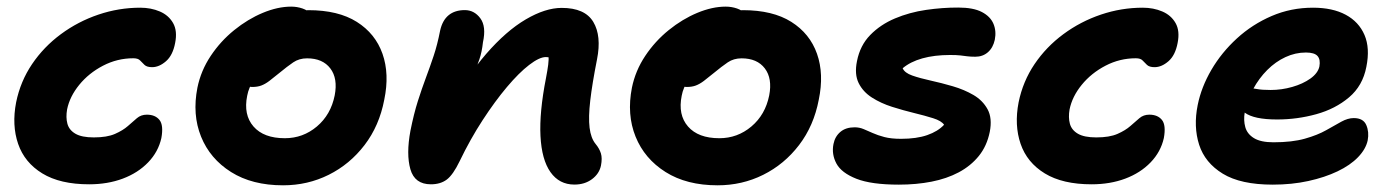

<svg xmlns="http://www.w3.org/2000/svg" viewBox="-20 -542 4165 574"><path d="M246.6 9Q159.8 9 106.6 -23.5Q53.4 -56 34.2 -111.9Q15 -167.8 28.2 -236Q41 -298.8 75.9 -350.4Q110.8 -402 162.1 -439.9Q213.4 -477.8 274.4 -498.4Q335.4 -519 399.4 -519Q431.4 -519 457.8 -507.7Q484.2 -496.4 497.5 -473Q510.8 -449.6 503.6 -413.6Q496.6 -376.6 476.2 -358.9Q455.8 -341.2 434.8 -341.2Q419.2 -341.2 412.1 -347.9Q405 -354.6 398.9 -361.2Q392.8 -367.8 378.6 -367.8Q330.6 -367.8 288 -345.6Q245.4 -323.4 216.9 -288.4Q188.4 -253.4 180.6 -215Q176.4 -191 181.5 -172.1Q186.6 -153.2 205.5 -142.2Q224.4 -131.2 260.4 -131.2Q300 -131.2 323.8 -141.7Q347.6 -152.2 362.3 -165.2Q377 -178.2 389.3 -188.7Q401.6 -199.2 419 -199.2Q444 -199.2 456.7 -183.5Q469.4 -167.8 462.4 -129.2Q453.2 -88 422.8 -56.5Q392.4 -25 347.1 -8Q301.8 9 246.6 9Z M826.2 12Q733.8 12 670.8 -27.7Q607.8 -67.4 581.1 -133.5Q554.4 -199.6 570.2 -280Q580.6 -330.8 609.9 -374.8Q639.2 -418.8 680.1 -451.9Q721 -485 765.7 -503.6Q810.4 -522.2 850.6 -522.2Q868.2 -522.2 884.4 -516.6Q900.6 -511 910.3 -499.3Q920 -487.6 916.4 -467.6Q908.4 -432.4 888.4 -405.1Q868.4 -377.8 820.6 -362.6Q796.6 -354.6 775.1 -338.6Q753.6 -322.6 738.6 -301.7Q723.6 -280.8 719 -255.8Q707.4 -198.8 737.9 -163.8Q768.4 -128.8 831.6 -128.8Q885.8 -128.8 927.4 -163.9Q969 -199 980.6 -256.8Q990.4 -307.4 967.5 -337.5Q944.6 -367.6 898 -367.6Q874.4 -367.6 856.7 -355.6Q839 -343.6 814.8 -323.6Q797.4 -309.2 785 -299.9Q772.6 -290.6 761.1 -286.3Q749.6 -282 734.2 -282Q716.4 -282 701.4 -299.8Q686.4 -317.6 694.2 -356.6Q699.8 -385.4 721.5 -413.2Q743.2 -441 773.6 -463Q804 -485 837.7 -498.3Q871.4 -511.6 902 -511.6Q991.2 -511.6 1046.7 -476.6Q1102.2 -441.6 1123.5 -381.2Q1144.8 -320.8 1128.8 -244Q1114 -166 1069.9 -108.4Q1025.8 -50.8 962.7 -19.4Q899.6 12 826.2 12Z M1697.2 9.8Q1652 9.8 1625.7 -27.4Q1599.4 -64.6 1595.8 -135.5Q1592.2 -206.4 1612.2 -308.2Q1616.8 -332.2 1618.9 -348.5Q1621 -364.8 1619.6 -376.1Q1618.2 -387.4 1612.6 -395.6Q1607 -403.8 1597 -411Q1621.6 -410.6 1638.3 -402.5Q1655 -394.4 1661.1 -377.5Q1667.2 -360.6 1659.2 -332.8Q1646.6 -355.2 1636.2 -363.3Q1625.8 -371.4 1611.8 -371.4Q1592.6 -371.4 1562 -347.9Q1531.4 -324.4 1495.5 -281.8Q1459.6 -239.2 1422.8 -182.7Q1386 -126.2 1354.2 -60.2Q1334.4 -19.2 1315.6 -5.1Q1296.8 9 1268.2 9Q1219.8 9 1206.9 -36Q1194 -81 1207 -151Q1217.2 -202 1229.2 -239.7Q1241.2 -277.4 1253.3 -309.7Q1265.4 -342 1276.5 -375.2Q1287.6 -408.4 1295.8 -450.6Q1302.6 -481.2 1321.2 -496.5Q1339.8 -511.8 1369.6 -511.8Q1397.8 -511.8 1416 -487.3Q1434.2 -462.8 1423.8 -415.4Q1420.8 -387 1413.2 -364.7Q1405.6 -342.4 1395 -317.3Q1384.4 -292.2 1372.1 -256.1Q1359.8 -220 1346.6 -165L1319 -208.4Q1373.6 -312 1433.4 -380.8Q1493.2 -449.6 1551.8 -484Q1610.4 -518.4 1659.2 -518.4Q1728.6 -518.4 1753.7 -476.5Q1778.8 -434.6 1764.8 -364.4Q1750.4 -291.6 1744.6 -241.5Q1738.8 -191.4 1742.6 -160.2Q1746.4 -129 1760.6 -111.6Q1771.8 -98.2 1776.4 -83.6Q1781 -69 1776.6 -46.8Q1771.4 -22.4 1749.7 -6.3Q1728 9.8 1697.2 9.8Z M2125.2 12Q2032.8 12 1969.8 -27.7Q1906.8 -67.4 1880.1 -133.5Q1853.4 -199.6 1869.2 -280Q1879.6 -330.8 1908.9 -374.8Q1938.2 -418.8 1979.1 -451.9Q2020 -485 2064.7 -503.6Q2109.4 -522.2 2149.6 -522.2Q2167.2 -522.2 2183.4 -516.6Q2199.6 -511 2209.3 -499.3Q2219 -487.6 2215.4 -467.6Q2207.4 -432.4 2187.4 -405.1Q2167.4 -377.8 2119.6 -362.6Q2095.6 -354.6 2074.1 -338.6Q2052.6 -322.6 2037.6 -301.7Q2022.6 -280.8 2018 -255.8Q2006.4 -198.8 2036.9 -163.8Q2067.4 -128.8 2130.6 -128.8Q2184.8 -128.8 2226.4 -163.9Q2268 -199 2279.6 -256.8Q2289.4 -307.4 2266.5 -337.5Q2243.6 -367.6 2197 -367.6Q2173.4 -367.6 2155.7 -355.6Q2138 -343.6 2113.8 -323.6Q2096.4 -309.2 2084 -299.9Q2071.6 -290.6 2060.1 -286.3Q2048.6 -282 2033.2 -282Q2015.4 -282 2000.4 -299.8Q1985.4 -317.6 1993.2 -356.6Q1998.8 -385.4 2020.5 -413.2Q2042.2 -441 2072.6 -463Q2103 -485 2136.7 -498.3Q2170.4 -511.6 2201 -511.6Q2290.2 -511.6 2345.7 -476.6Q2401.2 -441.6 2422.5 -381.2Q2443.8 -320.8 2427.8 -244Q2413 -166 2368.9 -108.4Q2324.8 -50.8 2261.7 -19.4Q2198.6 12 2125.2 12Z M2667.2 10Q2584.8 10 2540.2 -7.6Q2495.6 -25.2 2480.6 -53Q2465.6 -80.8 2471.8 -111.6Q2476.2 -134 2492.4 -147.7Q2508.6 -161.4 2535 -161.4Q2549 -161.4 2561.8 -156.1Q2574.6 -150.8 2589.2 -144.2Q2603.8 -137.6 2623.9 -132.3Q2644 -127 2673.8 -127Q2720.2 -127 2752.1 -138.1Q2784 -149.2 2802.4 -169Q2794.4 -180.8 2769.6 -188.6Q2744.8 -196.4 2712.6 -204.2Q2680.4 -212 2647 -222.6Q2613.6 -233.2 2586.8 -250.3Q2560 -267.4 2547 -293.7Q2534 -320 2542 -359.2Q2551.2 -406.2 2581.7 -437.4Q2612.2 -468.6 2655.6 -486.9Q2699 -505.2 2748.5 -512.4Q2798 -519.6 2845 -519.4Q2889.8 -519.4 2915.3 -506.1Q2940.8 -492.8 2950 -470.9Q2959.2 -449 2954 -423Q2948.8 -399.2 2933.4 -385.8Q2918 -372.4 2895.8 -372.4Q2881.6 -372.4 2871.8 -373.7Q2862 -375 2850.9 -376.3Q2839.8 -377.6 2820.4 -377.6Q2773.2 -377.6 2737.4 -367.5Q2701.6 -357.4 2678.6 -338Q2684.4 -324.2 2707.2 -316.2Q2730 -308.2 2762.3 -301.1Q2794.6 -294 2828.5 -284.1Q2862.4 -274.2 2890.1 -258.1Q2917.8 -242 2932.4 -215.4Q2947 -188.8 2939 -147.8Q2930.4 -105.4 2906.2 -75.6Q2882 -45.8 2846.2 -26.8Q2810.4 -7.8 2764.9 1.1Q2719.4 10 2667.2 10Z M3243.6 9Q3156.8 9 3103.6 -23.5Q3050.4 -56 3031.2 -111.9Q3012 -167.8 3025.2 -236Q3038 -298.8 3072.9 -350.4Q3107.8 -402 3159.1 -439.9Q3210.4 -477.8 3271.4 -498.4Q3332.4 -519 3396.4 -519Q3428.4 -519 3454.8 -507.7Q3481.2 -496.4 3494.5 -473Q3507.8 -449.6 3500.6 -413.6Q3493.6 -376.6 3473.2 -358.9Q3452.8 -341.2 3431.8 -341.2Q3416.2 -341.2 3409.1 -347.9Q3402 -354.6 3395.9 -361.2Q3389.8 -367.8 3375.6 -367.8Q3327.6 -367.8 3285 -345.6Q3242.4 -323.4 3213.9 -288.4Q3185.4 -253.4 3177.6 -215Q3173.4 -191 3178.5 -172.1Q3183.6 -153.2 3202.5 -142.2Q3221.4 -131.2 3257.4 -131.2Q3297 -131.2 3320.8 -141.7Q3344.6 -152.2 3359.3 -165.2Q3374 -178.2 3386.3 -188.7Q3398.6 -199.2 3416 -199.2Q3441 -199.2 3453.7 -183.5Q3466.4 -167.8 3459.4 -129.2Q3450.2 -88 3419.8 -56.5Q3389.4 -25 3344.1 -8Q3298.8 9 3243.6 9Z M3785 10Q3689.2 10 3635.7 -22.7Q3582.2 -55.4 3564.9 -109.4Q3547.6 -163.4 3560.6 -228Q3571.4 -281.6 3601.6 -333.3Q3631.8 -385 3677.8 -427.1Q3723.8 -469.2 3781.6 -494.1Q3839.4 -519 3905.4 -519Q3963.8 -519 4003.1 -497.9Q4042.4 -476.8 4059.3 -437.4Q4076.2 -398 4064.8 -342Q4054 -285.6 4013.1 -251Q3972.2 -216.4 3915.1 -200.6Q3858 -184.8 3798 -184.8Q3728.6 -184.8 3701.2 -205.3Q3673.8 -225.8 3678.4 -250.2Q3681.2 -264.4 3689.4 -271.5Q3697.6 -278.6 3713.2 -278.6Q3723.4 -278.6 3738.2 -275.8Q3753 -273 3778.8 -273Q3811.4 -273 3843.3 -282.1Q3875.2 -291.2 3897.5 -307.1Q3919.8 -323 3924.4 -343Q3928.2 -364 3918.9 -374.5Q3909.6 -385 3884 -385Q3852.6 -385 3823 -371.3Q3793.4 -357.6 3768.6 -332.8Q3743.8 -308 3726.2 -275.4Q3708.6 -242.8 3701.2 -205.8Q3697.2 -182.6 3702.9 -162Q3708.6 -141.4 3728.9 -129Q3749.2 -116.6 3787 -116.6Q3842.8 -116.6 3881 -127.4Q3919.2 -138.2 3944.8 -152.8Q3970.4 -167.4 3990 -178.2Q4009.6 -189 4027.2 -189Q4055.6 -189 4064.6 -168.2Q4073.6 -147.4 4068.8 -122.2Q4063.2 -96.2 4040 -72.1Q4016.8 -48 3978.7 -29.8Q3940.6 -11.6 3891.3 -0.8Q3842 10 3785 10Z"/></svg>

Font: Shantell Sans Light
Style: Italic
Weight: 300
Italic angle: -11°
Designer: Stephen Nixon, Anya Danilova, Shantell Martin
Foundry: Arrow Type
Version: Version 1.008;[ac192a2d6]